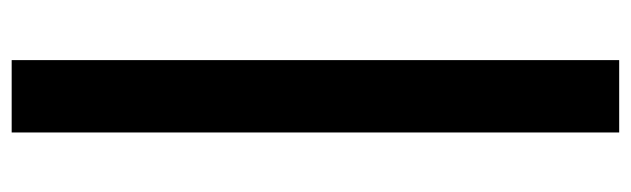

<svg xmlns="http://www.w3.org/2000/svg" viewBox="-396 -463 1081 329"><g transform="rotate(-90 144.5 -298.5)"><path d="M206 -819V222H82V-819Z"/></g></svg>

Font: Application Semibold
Style: Regular
Weight: 600
Designer: Wei Huang
Foundry: Wei Huang
Version: Version 0.012